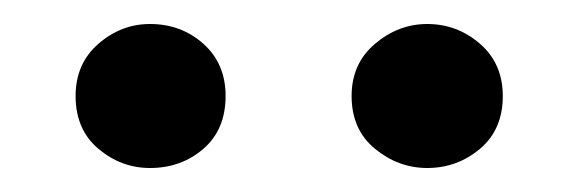

<svg xmlns="http://www.w3.org/2000/svg" viewBox="-20 -808 482 160"><path d="M105 -668Q81 -668 62 -684Q43 -700 43 -728Q43 -755 62 -771.5Q81 -788 105 -788Q131 -788 149.5 -771.5Q168 -755 168 -728Q168 -700 149.5 -684Q131 -668 105 -668ZM336 -668Q312 -668 292.5 -684Q273 -700 273 -728Q273 -755 292.5 -771.5Q312 -788 336 -788Q361 -788 380 -771.5Q399 -755 399 -728Q399 -700 380 -684Q361 -668 336 -668Z"/></svg>

Font: Noto Serif KR ExtraLight SemiBold
Style: Regular
Weight: 600
Version: Version 2.002-H1;hotconv 1.1.0;makeotfexe 2.6.0